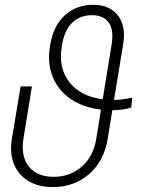

<svg xmlns="http://www.w3.org/2000/svg" viewBox="-20 -757 593 787"><path d="M522 -356.9 518.1 -316.4Q487.3 -305.7 440.4 -305.2L421.4 -188Q406.2 -95.7 344.7 -43Q283.2 9.8 196.8 9.8Q136.7 9.8 95.7 -15.4Q54.7 -40.5 36.9 -85.2Q19 -129.9 28.8 -189L64.5 -402.8H110.8L76.2 -189Q64.5 -117.2 97.9 -74.7Q131.3 -32.2 200.7 -32.2Q267.1 -32.2 314.9 -74Q362.8 -115.7 374.5 -188L394 -307.6Q320.8 -316.4 269.8 -351.3Q218.8 -386.2 196 -441.9Q173.3 -497.6 185.1 -568.8L186 -574.2Q198.7 -651.9 246.1 -694.6Q293.5 -737.3 361.3 -737.3Q429.7 -737.3 463.4 -693.6Q497.1 -649.9 484.9 -575.7L447.3 -347.2Q469.2 -347.7 488.5 -350.6Q507.8 -353.5 522 -356.9ZM400.9 -350.1 437.5 -573.7Q447.3 -633.3 426 -664.1Q404.8 -694.8 356.4 -694.8Q308.1 -694.8 275.6 -663.6Q243.2 -632.3 233.9 -569.8L232.9 -564Q218.8 -478 264.6 -419.9Q310.5 -361.8 400.9 -350.1Z"/></svg>

Font: Inter Display Extra Light
Style: Italic
Weight: 200
Italic angle: -9.39999°
Designer: Rasmus Andersson
Foundry: rsms
Version: Version 4.000;git-4fc901f